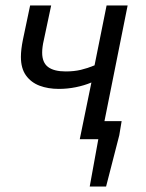

<svg xmlns="http://www.w3.org/2000/svg" viewBox="-20 -506 530 698"><path d="M306.2 172 337.4 0H299.1L312.5 -65.7H422.2L413.6 -14.2L365.7 172ZM270 0 312.3 -206.1Q286.3 -195.2 255.7 -189Q225.2 -182.8 194.1 -182.8Q154.7 -182.8 123.7 -194.5Q92.7 -206.3 74.3 -232Q56 -257.7 56 -299.1Q56 -325.4 63.3 -361.6L89.5 -486.1H166L139.1 -359.4Q136.2 -347.1 134.8 -336.1Q133.3 -325 133.3 -314.6Q133.3 -278.6 154.8 -262.4Q176.4 -246.3 218.9 -246.3Q249.2 -246.3 273.9 -252.1Q298.6 -258 323.7 -268.4L367.5 -486.1H444L346.6 0Z"/></svg>

Font: Source Sans Variable
Style: Italic
Weight: 200
Italic angle: -11°
Designer: Paul D. Hunt
Foundry: Adobe Systems Incorporated
Version: Version 3.006;hotconv 1.0.111;makeotfexe 2.5.65597